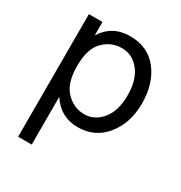

<svg xmlns="http://www.w3.org/2000/svg" viewBox="-167 -636 902 955"><g transform="rotate(30 283.5 -159.0)"><path d="M301 -443Q240 -443 195.5 -398.5Q151 -354 151 -255Q151 -156 196 -110Q241 -64 300.5 -64Q360 -64 401 -114.5Q442 -165 442 -253Q442 -341 402 -392Q362 -443 301 -443ZM151 197H73V-507H151V-430Q204 -515 306.5 -515Q409 -515 466.5 -441.5Q524 -368 524 -254.5Q524 -141 463.5 -66.5Q403 8 304.5 8Q206 8 151 -77Z"/></g></svg>

Font: Hind Mysuru
Style: Regular
Weight: 400
Designer: Manushi Parikh, Hitesh Malaviya
Foundry: Indian Type Foundry
Version: Version 0.703;PS 1.0;hotconv 1.0.86;makeotf.lib2.5.63406